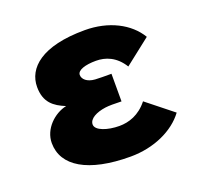

<svg xmlns="http://www.w3.org/2000/svg" viewBox="-94 -590 748 712"><g transform="rotate(-20 280.0 -234.5)"><path d="M523 -80 420 -162C386 -119 344 -106 307 -106C261 -106 215 -121 215 -145C215 -168 245 -183 281 -188C295 -190 318 -190 345 -189V-298C318 -298 296 -298 281 -299C250 -301 233 -317 233 -334C233 -353 265 -363 307 -363C344 -363 384 -349 413 -302L515 -382C478 -444 401 -484 307 -484C136 -484 69 -420 69 -346C69 -285 102 -261 146 -243C98 -233 49 -188 49 -132C49 -41 140 15 307 15C400 15 481 -23 523 -80Z"/></g></svg>

Font: Kreadon Extra Bold
Style: Regular
Weight: 800
Designer: kohakuno
Foundry: StudioGnu
Version: Version 1.000;Glyphs 3.1.2 (3151)